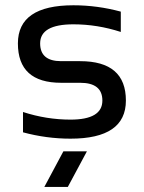

<svg xmlns="http://www.w3.org/2000/svg" viewBox="-20 -533 553 738"><path d="M68.4 -24.4V-102.5Q158.7 -73.2 251 -73.2Q373.5 -73.2 373.5 -146.5Q373.5 -214.8 288.1 -214.8H214.8Q48.8 -214.8 48.8 -366.2Q48.8 -512.7 262.2 -512.7Q354 -512.7 444.3 -488.3V-410.2Q354 -439.5 262.2 -439.5Q134.3 -439.5 134.3 -366.2Q134.3 -297.9 214.8 -297.9H288.1Q463.9 -297.9 463.9 -146.5Q463.9 0 251 0Q158.7 0 68.4 -24.4ZM314 48.8 240.7 185.5H150.4L223.6 48.8Z"/></svg>

Font: Voltera
Style: Regular
Weight: 400
Designer: Bernd Montag
Version: Version 1.301